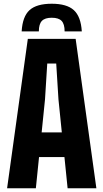

<svg xmlns="http://www.w3.org/2000/svg" viewBox="-20 -1008 554 1028"><path d="M257 -988Q337.5 -988 375.2 -953.8Q413 -919.5 418 -840H326Q326 -879 310 -896Q294 -913 257 -913Q220.5 -913 204.2 -896Q188 -879 188 -840H96Q100.5 -919.5 138.2 -953.8Q176 -988 257 -988ZM18 0 129 -800H385L496 0H342L325 -167H189L172 0ZM203 -299H311L293 -476L281 -668H233L221 -476Z"/></svg>

Font: Big Shoulders Text Thin Black
Style: Regular
Weight: 900
Version: Version 2.002